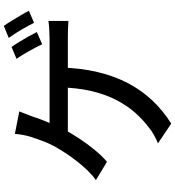

<svg xmlns="http://www.w3.org/2000/svg" viewBox="26 -906 947 1040"><g transform="rotate(-90 500.0 -386.5)"><path d="M765 -798Q778 -780 793 -755.5Q808 -731 822 -706Q836 -681 846 -661L780 -632Q765 -663 743 -702.5Q721 -742 701 -771ZM879 -840Q892 -822 907.5 -796.5Q923 -771 937.5 -746.5Q952 -722 961 -704L896 -676Q880 -708 857.5 -746.5Q835 -785 814 -813ZM416 -756Q409 -738 401 -717.5Q393 -697 387 -681Q380 -657 368.5 -628.5Q357 -600 344 -570Q331 -540 318 -513Q298 -475 269 -431Q240 -387 207.5 -347.5Q175 -308 143 -281L44 -341Q71 -360 96.5 -386.5Q122 -413 145 -442.5Q168 -472 187 -500.5Q206 -529 219 -552Q240 -588 254 -625Q268 -662 277 -690Q284 -712 288.5 -735.5Q293 -759 294 -780ZM276 -592Q293 -592 327 -592Q361 -592 406.5 -592Q452 -592 503 -592Q554 -592 603.5 -592Q653 -592 696 -592Q739 -592 768.5 -592Q798 -592 808 -592Q827 -592 855 -593.5Q883 -595 906 -598V-490Q880 -492 852.5 -492.5Q825 -493 808 -493Q797 -493 758.5 -493Q720 -493 666 -493Q612 -493 551 -493Q490 -493 432.5 -493Q375 -493 331 -493Q287 -493 266 -493ZM654 -537Q651 -423 629 -331Q607 -239 568 -165.5Q529 -92 474 -34Q419 24 350 67L243 -5Q267 -14 290 -27.5Q313 -41 330 -55Q371 -86 408.5 -128Q446 -170 476.5 -228Q507 -286 525.5 -362.5Q544 -439 546 -537Z"/></g></svg>

Font: Noto Sans JP Thin Medium
Style: Regular
Weight: 500
Version: Version 2.004-H2;hotconv 1.0.118;makeotfexe 2.5.65603